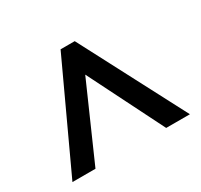

<svg xmlns="http://www.w3.org/2000/svg" viewBox="-105 -853 764 729"><g transform="rotate(-30 277.0 -488.5)"><path d="M21 -259H122L267 -588L432 -259H536L296 -718H234Z"/></g></svg>

Font: Noto Sans Georgian SemiBold
Style: Regular
Weight: 600
Designer: Monotype Design Team, Akaki Razmadze
Foundry: Google LLC
Version: Version 2.005